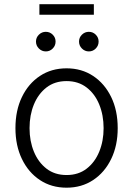

<svg xmlns="http://www.w3.org/2000/svg" viewBox="-20 -872 627 904"><path d="M293.5 11.7Q222.2 11.7 168 -24.2Q113.8 -60.1 83.3 -123.3Q52.7 -186.5 52.7 -268.6Q52.7 -352.1 83.3 -415.3Q113.8 -478.5 168 -514.4Q222.2 -550.3 293.5 -550.3Q364.3 -550.3 418.5 -514.4Q472.7 -478.5 503.4 -415.3Q534.2 -352.1 534.2 -268.6Q534.2 -186.5 503.4 -123.3Q472.7 -60.1 418.5 -24.2Q364.3 11.7 293.5 11.7ZM293.5 -47.9Q349.1 -47.9 387.9 -77.9Q426.8 -107.9 447.3 -158Q467.8 -208 467.8 -268.6Q467.8 -329.6 447.3 -379.9Q426.8 -430.2 387.7 -460.2Q348.6 -490.2 293.5 -490.2Q237.8 -490.2 199 -460.2Q160.2 -430.2 139.6 -380.1Q119.1 -330.1 119.1 -268.6Q119.1 -208 139.6 -158Q160.2 -107.9 199 -77.9Q237.8 -47.9 293.5 -47.9ZM398.4 -629.9Q379.4 -629.9 365.7 -643.6Q352.1 -657.2 352.1 -676.3Q352.1 -695.3 365.7 -708.7Q379.4 -722.2 398.4 -722.2Q417.5 -722.2 430.9 -708.7Q444.3 -695.3 444.3 -676.3Q444.3 -657.2 430.9 -643.6Q417.5 -629.9 398.4 -629.9ZM195.8 -629.9Q176.8 -629.9 163.1 -643.6Q149.4 -657.2 149.4 -676.3Q149.4 -695.3 163.1 -708.7Q176.8 -722.2 195.8 -722.2Q214.8 -722.2 228.3 -708.7Q241.7 -695.3 241.7 -676.3Q241.7 -657.2 228.3 -643.6Q214.8 -629.9 195.8 -629.9ZM421.9 -852.1V-802.7H165.5V-852.1Z"/></svg>

Font: Inter 16pt Light
Style: Regular
Weight: 300
Version: Version 4.001;git-66647c0bb